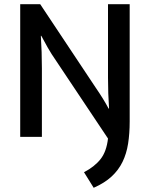

<svg xmlns="http://www.w3.org/2000/svg" viewBox="-20 -650 712 912"><path d="M76 -630H171L435 -233Q453 -207 469 -181Q485 -155 496 -134H498Q493 -208 493 -281.5Q493 -355 493 -430V-630H596V-73Q596 -16 588.5 32Q581 80 562 119Q543 158 510 188.5Q477 219 425 242L379 168Q429 142 457.5 106Q486 70 493 8L244 -365Q225 -392 207 -423.5Q189 -455 176 -480H174Q179 -402 179 -325.5Q179 -249 179 -172V0H76Z"/></svg>

Font: Mukta Mahee Medium
Style: Regular
Weight: 500
Designer: Shuchita Grover, Noopur Datye, Girish Dalvi, Yashodeep Gholap
Foundry: Ek Type
Version: Version 2.538;PS 1.000;hotconv 16.6.51;makeotf.lib2.5.65220;